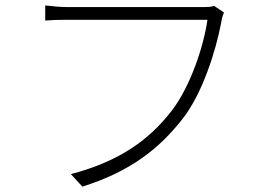

<svg xmlns="http://www.w3.org/2000/svg" viewBox="-20 -681 996 709"><path d="M771 -659.1C757.1 -655.2 746.1 -654.8 733 -654.8H231.9C201 -654.8 171.9 -658 147 -660.9V-605.1C171.2 -607.2 196.7 -608 230.8 -608H746.1C732.2 -511 683.9 -362.9 614 -272C532 -166.2 424 -85.9 241.8 -38L284.1 8.2C462 -47.9 567.8 -131.7 654.8 -242.9C728 -337 777 -492.9 796.9 -598C799.7 -616.1 802.2 -623.9 807.2 -634.9Z"/></svg>

Font: Karasuma Gothic
Style: Light
Weight: 300
Designer: Rasmus Andersson / Ryoko Nishizuka
Foundry: rsms
Version: Version 1.00